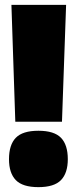

<svg xmlns="http://www.w3.org/2000/svg" viewBox="-20 -760 316 790"><path d="M43 -259 27 -740H252L235 -259ZM17 -105Q17 -164 45 -193Q73 -222 138 -222Q203 -222 231 -193Q259 -164 259 -105Q259 -48 231 -19Q203 10 138 10Q73 10 45 -19Q17 -48 17 -105Z"/></svg>

Font: Georama ExtraCondensed Thin Black
Style: Regular
Weight: 900
Version: Version 1.001